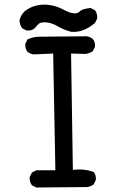

<svg xmlns="http://www.w3.org/2000/svg" viewBox="-20 -836 540 848"><path d="M140.6 -7.8 121.1 -17.6Q109.4 -33.2 111.3 -54.7L121.1 -74.2L140.6 -84H224.6L214.8 -599.6L128.9 -595.7Q113.3 -597.7 101.6 -607.4Q89.8 -621.1 91.8 -642.6L101.6 -662.1Q127 -673.8 153.3 -673.8Q179.7 -673.8 362.3 -675.8Q377.9 -673.8 389.6 -664.1Q401.4 -650.4 399.4 -628.9L389.6 -609.4Q374 -599.6 356.4 -597.7L293.9 -599.6L301.8 -85.9Q352.5 -91.8 393.6 -76.2Q405.3 -62.5 403.3 -41L393.6 -21.5Q379.9 -11.7 364.3 -9.8ZM295.9 -695.3Q263.7 -703.1 235.4 -719.7Q207 -736.3 181.6 -737.3Q156.2 -738.3 148.4 -728.5Q140.6 -718.8 132.8 -710.9Q119.1 -699.2 97.7 -701.2L78.1 -710.9Q66.4 -726.6 66.4 -746.1Q70.3 -767.6 87.9 -785.2Q111.3 -804.7 140.6 -811.5Q169.9 -818.4 201.2 -813.5Q232.4 -808.6 259.3 -793.9Q286.1 -779.3 304.7 -777.3Q323.2 -775.4 333 -786.1Q342.8 -796.9 379.9 -800.8L399.4 -791Q411.1 -775.4 409.2 -753.9L399.4 -734.4Q348.6 -691.4 295.9 -695.3Z"/></svg>

Font: NaikaiFont
Style: Regular-Lite
Weight: 400
Version: Version 1.67